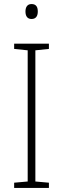

<svg xmlns="http://www.w3.org/2000/svg" viewBox="-20 -930 312 950"><path d="M136 -910C114 -910 106 -893 106 -873C106 -851 115 -836 136 -836C158 -836 167 -851 167 -873C167 -894 160 -910 136 -910ZM222 0V-26L155 -32V-681L222 -688V-714H50V-688L117 -681V-32L50 -26V0Z"/></svg>

Font: Noto Sans SemiCondensed ExtraLight
Style: Regular
Weight: 200
Width: 4
Designer: Monotype Design Team
Foundry: Monotype Imaging Inc.
Version: Version 2.013